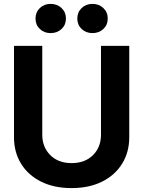

<svg xmlns="http://www.w3.org/2000/svg" viewBox="-20 -966 744 998"><path d="M352.1 11.7Q261.2 11.7 193.8 -21.7Q126.5 -55.2 89.6 -115Q52.7 -174.8 52.7 -253.4V-727.5H199.7V-265.6Q199.7 -201.7 241.2 -159.9Q282.7 -118.2 352.1 -118.2Q421.9 -118.2 463.4 -159.7Q504.9 -201.2 504.9 -265.6V-727.5H651.9V-253.4Q651.9 -174.8 614.7 -115Q577.6 -55.2 510.3 -21.7Q442.9 11.7 352.1 11.7ZM243.2 -793.9Q209.5 -793.9 187 -815.4Q164.6 -836.9 164.6 -869.6Q164.6 -902.3 187 -924.1Q209.5 -945.8 243.2 -945.8Q277.3 -945.8 300 -924.1Q322.8 -902.3 322.8 -869.6Q322.8 -836.9 300 -815.4Q277.3 -793.9 243.2 -793.9ZM460.9 -793.9Q426.8 -793.9 404.3 -815.4Q381.8 -836.9 381.8 -869.6Q381.8 -902.3 404.3 -924.1Q426.8 -945.8 460.9 -945.8Q494.6 -945.8 517.3 -924.1Q540 -902.3 540 -869.6Q540 -836.9 517.3 -815.4Q494.6 -793.9 460.9 -793.9Z"/></svg>

Font: Inter Display
Style: Bold
Weight: 700
Designer: Rasmus Andersson
Foundry: rsms
Version: Version 4.001;git-9221beed3